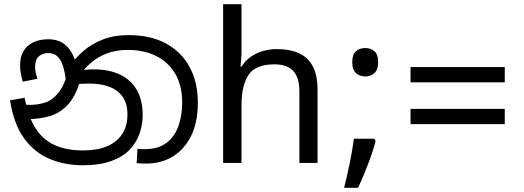

<svg xmlns="http://www.w3.org/2000/svg" viewBox="-20 -780 2507 919"><path d="M376 11Q291 11 218.5 -19Q146 -49 96 -117Q46 -185 28 -300L98 -312Q114 -224 148.5 -168.5Q183 -113 239.5 -86.5Q296 -60 378 -60Q447 -60 494 -80.5Q541 -101 565.5 -139.5Q590 -178 590 -231Q590 -285 566.5 -317.5Q543 -350 502 -365Q461 -380 410 -380Q376 -380 350 -377.5Q324 -375 298 -368L303 -420Q322 -429 352 -438.5Q382 -448 428 -448Q502 -448 554.5 -423Q607 -398 635 -349Q663 -300 663 -229Q663 -185 648.5 -142Q634 -99 601.5 -64.5Q569 -30 513.5 -9.5Q458 11 376 11ZM681 3Q668 3 657.5 2.5Q647 2 634 1L638 -68Q644 -67 655.5 -66.5Q667 -66 672 -66Q737 -66 776.5 -96Q816 -126 834 -176.5Q852 -227 852 -288Q852 -370 819 -426.5Q786 -483 727.5 -512Q669 -541 592 -541Q534 -541 489.5 -523.5Q445 -506 412 -476.5Q379 -447 355 -410L363 -392Q341 -317 303.5 -277.5Q266 -238 217.5 -224Q169 -210 113 -210Q103 -210 87.5 -212.5Q72 -215 60 -221L61 -286Q75 -282 93.5 -280Q112 -278 124 -278Q161 -278 195.5 -289Q230 -300 259 -335Q288 -370 307 -443L317 -467Q342 -504 380.5 -537Q419 -570 472.5 -591Q526 -612 594 -612Q702 -612 776 -571Q850 -530 888.5 -457.5Q927 -385 927 -289Q927 -193 894 -128Q861 -63 805.5 -30Q750 3 681 3ZM210 -592Q259 -592 288.5 -568.5Q318 -545 332.5 -509Q347 -473 350 -434L295 -398Q291 -432 282.5 -461Q274 -490 257 -508Q240 -526 211 -526Q183 -526 165.5 -510Q148 -494 148 -459Q148 -443 151.5 -429.5Q155 -416 159 -403L89 -389Q83 -409 79.5 -429.5Q76 -450 76 -467Q76 -508 92.5 -535.5Q109 -563 139.5 -577.5Q170 -592 210 -592Z M1136 -537Q1136 -518 1134.5 -498Q1133 -478 1131 -462H1137Q1154 -490 1180 -508Q1206 -526 1238 -535.5Q1270 -545 1304 -545Q1369 -545 1412.5 -524.5Q1456 -504 1478 -461Q1500 -418 1500 -349V0H1413V-343Q1413 -408 1384 -440Q1355 -472 1293 -472Q1203 -472 1169.5 -421.5Q1136 -371 1136 -277V0H1048V-760H1136Z M1771 -116 1778 -105Q1769 -70 1755.5 -32Q1742 6 1726.5 44Q1711 82 1694 119H1627Q1642 60 1654.5 -2Q1667 -64 1674 -116ZM1728 -414Q1702 -414 1684 -430Q1666 -446 1666 -482Q1666 -520 1684 -535Q1702 -550 1728 -550Q1754 -550 1772 -535Q1790 -520 1790 -482Q1790 -446 1772 -430Q1754 -414 1728 -414Z M1945 -459H2396V-386H1945ZM1945 -259H2396V-186H1945Z"/></svg>

Font: hexsinhala15
Style: Book
Weight: 400
Designer: Jelle Bosma - Monotype Design Team
Foundry: Monotype Imaging Inc.
Version: Version 2.003